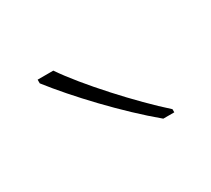

<svg xmlns="http://www.w3.org/2000/svg" viewBox="-51 -845 350 318"><g transform="rotate(-30 124.5 -686.0)"><path d="M70 -766H40V-759C75 -714 135 -650 188 -606H209V-612C164 -652 99 -723 70 -766Z"/></g></svg>

Font: Noto Sans Devanagari UI Thin
Style: Regular
Weight: 100
Designer: Jelle Bosma - Monotype Design Team
Foundry: Monotype Imaging Inc.
Version: Version 2.004